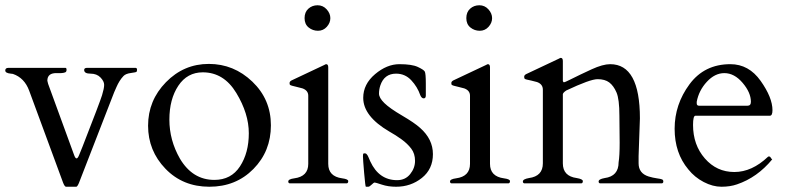

<svg xmlns="http://www.w3.org/2000/svg" viewBox="-20 -697 3005 730"><path d="M496 -439Q501 -438 501 -432.5Q501 -427 499.5 -424.5Q498 -422 478 -419.5Q458 -417 449.5 -408Q441 -399 434.5 -388.5Q428 -378 423 -366.5Q418 -355 414 -346L280 -1Q274 13 270 13H231Q226 13 220 -2L91 -352Q73 -401 29 -416Q25 -417 21 -417Q0 -419 0 -429Q0 -439 12 -439H229Q233 -439 233 -431.5Q233 -424 228 -422Q219 -418 196 -419Q160 -420 160 -390L163 -378L262 -107Q271 -82 281 -108Q282 -111 294 -140Q360 -309 368 -335Q376 -361 376 -374.5Q376 -388 362 -402.5Q348 -417 324 -417Q300 -417 300 -431Q300 -439 311 -439Z M543 -219Q543 -315 611 -384.5Q679 -454 774 -454Q869 -454 939.5 -386.5Q1010 -319 1010 -220.5Q1010 -122 943.5 -54.5Q877 13 776 13Q675 13 609 -55.5Q543 -124 543 -219ZM664 -94Q712 -13 795 -13Q859 -13 892.5 -64.5Q926 -116 926 -190.5Q926 -265 878.5 -343.5Q831 -422 751 -422Q692 -422 658 -371Q624 -320 624 -242Q624 -164 664 -94Z M1081 0Q1076 -1 1076 -7Q1076 -16 1099 -19Q1152 -26 1152 -74V-333Q1152 -353 1130 -361Q1120 -364 1108.5 -366.5Q1097 -369 1090.5 -371Q1084 -373 1082.5 -374.5Q1081 -376 1081 -381.5Q1081 -387 1088 -391L1213 -450Q1218 -453 1220 -453Q1228 -453 1228 -441V-74Q1228 -26 1281 -19Q1304 -16 1304 -8.5Q1304 -1 1299 0ZM1189 -580Q1169 -580 1153.5 -592.5Q1138 -605 1138 -628Q1138 -651 1152.5 -664Q1167 -677 1187.5 -677Q1208 -677 1222 -661.5Q1236 -646 1236 -628Q1236 -610 1222.5 -595Q1209 -580 1189 -580Z M1599 -334Q1599 -323 1591 -323Q1583 -323 1578 -335Q1567 -367 1543.5 -392Q1520 -417 1486 -417Q1441 -417 1426 -372Q1421 -357 1421 -341Q1421 -325 1441.5 -305Q1462 -285 1509 -257.5Q1556 -230 1577 -211Q1626 -168 1626 -111Q1626 -54 1584 -20.5Q1542 13 1486 13Q1456 13 1432 5Q1408 -3 1404.5 -3Q1401 -3 1393 5Q1385 13 1380 13H1371Q1369 13 1364.5 -39.5Q1360 -92 1360 -102Q1360 -112 1361.5 -113Q1363 -114 1367 -114Q1371 -114 1373.5 -111.5Q1376 -109 1378 -105.5Q1380 -102 1381.5 -98Q1383 -94 1388 -83Q1421 -12 1490 -12Q1521 -12 1539.5 -35Q1558 -58 1558 -85.5Q1558 -113 1543.5 -132Q1529 -151 1507 -167Q1485 -183 1460 -197Q1361 -255 1361 -325Q1361 -377 1406 -415Q1451 -453 1498.5 -453Q1546 -453 1568.5 -442.5Q1591 -432 1595 -425Q1599 -418 1599 -379Z M1696 0Q1691 -1 1691 -7Q1691 -16 1714 -19Q1767 -26 1767 -74V-333Q1767 -353 1745 -361Q1735 -364 1723.5 -366.5Q1712 -369 1705.5 -371Q1699 -373 1697.5 -374.5Q1696 -376 1696 -381.5Q1696 -387 1703 -391L1828 -450Q1833 -453 1835 -453Q1843 -453 1843 -441V-74Q1843 -26 1896 -19Q1919 -16 1919 -8.5Q1919 -1 1914 0ZM1804 -580Q1784 -580 1768.5 -592.5Q1753 -605 1753 -628Q1753 -651 1767.5 -664Q1782 -677 1802.5 -677Q1823 -677 1837 -661.5Q1851 -646 1851 -628Q1851 -610 1837.5 -595Q1824 -580 1804 -580Z M2336 -154 2335 -257Q2335 -320 2324 -345.5Q2313 -371 2296.5 -383.5Q2280 -396 2252 -396Q2224 -396 2133 -353Q2121 -345 2120 -339V-76Q2120 -27 2173 -20Q2196 -16 2196 -8.5Q2196 -1 2191 0H1973Q1968 -1 1968 -7Q1968 -16 1991 -20Q2044 -27 2044 -76V-356Q2044 -377 2022 -385Q2012 -388 2000.5 -390.5Q1989 -393 1982.5 -394.5Q1976 -396 1974.5 -398Q1973 -400 1973 -405.5Q1973 -411 1980 -415L2105 -474Q2110 -477 2112 -477Q2120 -477 2120 -465V-389Q2122 -384 2124 -384Q2127 -384 2145 -393Q2187 -414 2229.5 -433.5Q2272 -453 2300 -453Q2413 -453 2413 -247L2408 -104V-76Q2408 -38 2446 -26Q2463 -21 2477.5 -19Q2492 -17 2497 -15Q2502 -13 2502 -7Q2502 -1 2497 0H2261Q2256 -1 2256 -7Q2256 -16 2279 -20Q2332 -27 2332 -80Q2336 -104 2336 -154Z M2624 -257Q2615 -257 2615 -222Q2615 -146 2660 -94.5Q2705 -43 2772 -43Q2839 -43 2900 -101Q2901 -102 2903 -102H2905Q2908 -102 2910.5 -97.5Q2913 -93 2916 -91Q2859 -22 2782 4Q2756 13 2723 13Q2690 13 2655.5 -5Q2621 -23 2597 -53Q2545 -115 2545 -207.5Q2545 -300 2601.5 -376.5Q2658 -453 2757 -453Q2827 -453 2872 -389.5Q2917 -326 2917 -278Q2917 -257 2907 -257ZM2629 -304Q2629 -295 2638 -295H2822Q2835 -295 2835 -310Q2835 -345 2803.5 -382Q2772 -419 2734 -419Q2698 -419 2667.5 -386Q2637 -353 2629 -310Z"/></svg>

Font: Cardo
Style: Regular
Weight: 400
Designer: David J. Perry
Foundry: David J. Perry
Version: Version 1.0451